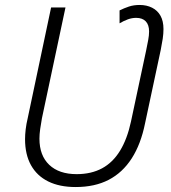

<svg xmlns="http://www.w3.org/2000/svg" viewBox="-20 -744 691 774"><path d="M285 10Q220 10 174.5 -12.5Q129 -35 105 -78Q81 -121 81 -183Q81 -201 83.5 -222.5Q86 -244 92 -269L186 -714H244L149 -267Q145 -246 142 -224Q139 -202 139 -185Q139 -117 178.5 -79.5Q218 -42 289 -42Q348 -42 391.5 -65.5Q435 -89 464 -136.5Q493 -184 508 -254L569 -540Q574 -564 577.5 -583Q581 -602 581 -617Q581 -644 567.5 -658Q554 -672 529 -672Q512 -672 495.5 -666Q479 -660 462 -650V-702Q480 -711 499.5 -717.5Q519 -724 543 -724Q571 -724 593 -713Q615 -702 627 -680.5Q639 -659 639 -627Q639 -608 636 -588Q633 -568 628 -543L565 -248Q548 -163 511 -105.5Q474 -48 418 -19Q362 10 285 10Z"/></svg>

Font: Noto Sans Display Light
Style: Italic
Weight: 300
Italic angle: -12°
Designer: Monotype Design Team
Foundry: Monotype Imaging Inc.
Version: Version 2.003